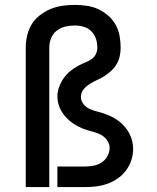

<svg xmlns="http://www.w3.org/2000/svg" viewBox="-20 -763 640 783"><path d="M85 0V-569Q85 -594 91 -619Q97 -644 110 -665Q123 -686 143.5 -701.5Q164 -717 187 -726.5Q210 -736 235 -739.5Q260 -743 285 -743Q309 -743 333.5 -739.5Q358 -736 380 -726Q402 -716 420.5 -700Q439 -684 451 -663Q463 -642 467.5 -617.5Q472 -593 472 -569Q472 -552 468.5 -535Q465 -518 456.5 -503Q448 -488 435.5 -476Q423 -464 408.5 -454.5Q394 -445 378.5 -438Q363 -431 348 -422Q333 -413 321.5 -399.5Q310 -386 310 -368Q310 -352 320.5 -338.5Q331 -325 346 -318.5Q361 -312 377 -308Q393 -304 408.5 -298.5Q424 -293 438.5 -285.5Q453 -278 466 -268Q479 -258 489.5 -245.5Q500 -233 507.5 -218.5Q515 -204 519 -188Q523 -172 523 -156Q523 -132 515.5 -109.5Q508 -87 494 -68Q480 -49 460.5 -35.5Q441 -22 419 -14Q397 -6 373.5 -3Q350 0 327 0H214V-84H327Q345 -84 362.5 -87.5Q380 -91 394.5 -100.5Q409 -110 418 -126Q427 -142 427 -160Q427 -176 417.5 -190Q408 -204 394 -212Q380 -220 364.5 -224Q349 -228 333.5 -233Q318 -238 303.5 -245Q289 -252 275.5 -261.5Q262 -271 251 -282.5Q240 -294 231.5 -308Q223 -322 218.5 -338Q214 -354 214 -370Q214 -384 217.5 -397Q221 -410 227 -422.5Q233 -435 241 -446Q249 -457 259 -466.5Q269 -476 280.5 -483.5Q292 -491 304.5 -497.5Q317 -504 329.5 -509Q342 -514 353.5 -522Q365 -530 371 -542.5Q377 -555 377 -569Q377 -588 371 -605.5Q365 -623 352 -636Q339 -649 321 -654Q303 -659 285 -659Q265 -659 246 -654.5Q227 -650 211.5 -638Q196 -626 188.5 -607.5Q181 -589 181 -569V0Z"/></svg>

Font: Iosevka Aile Medium
Style: Regular
Weight: 500
Designer: Belleve Invis
Foundry: Belleve Invis
Version: Version 27.3.5; ttfautohint (v1.8.4)